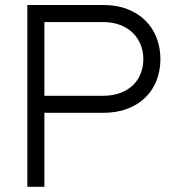

<svg xmlns="http://www.w3.org/2000/svg" viewBox="-20 -735 707 758"><path d="M87.9 -715.3H387.2Q440.9 -715.3 482.9 -699Q524.9 -682.6 554 -653.8Q583 -625 598.1 -585.9Q613.3 -546.9 613.3 -502Q613.3 -457 598.4 -418.2Q583.5 -379.4 554.7 -350.8Q525.9 -322.3 483.6 -305.9Q441.4 -289.6 387.2 -289.6H155.3V2.4H87.9ZM155.3 -647.9V-356.9H387.2Q425.3 -356.9 455.1 -368.2Q484.9 -379.4 504.9 -398.7Q524.9 -418 535.4 -444.6Q545.9 -471.2 545.9 -502Q545.9 -532.2 535.2 -558.8Q524.4 -585.4 504.2 -605.2Q483.9 -625 454.3 -636.5Q424.8 -647.9 387.2 -647.9Z"/></svg>

Font: AnjaliOldLipi
Style: Regular
Weight: 400
Italic angle: -12°
Designer: Kevin & Siji
Foundry: Kevin & Siji
Version: Version 0.730 2004